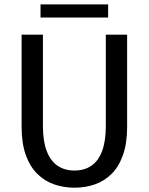

<svg xmlns="http://www.w3.org/2000/svg" viewBox="-20 -861 690 892"><path d="M326 11Q275.8 11 231.4 -4.5Q186.9 -20 153 -53.6Q119 -87.2 99.7 -141.3Q80.4 -195.4 80.4 -272V-700H179.4V-276.6Q179.4 -204.9 197.2 -158.9Q214.9 -112.9 247.8 -90.8Q280.6 -68.7 326 -68.7Q371.7 -68.7 404.3 -90.8Q436.9 -112.9 454.2 -158.9Q471.6 -204.9 471.6 -276.6V-700H570.6V-272Q570.6 -195.4 551.5 -141.3Q532.5 -87.2 498.9 -53.6Q465.3 -20 421 -4.5Q376.7 11 326 11ZM168.3 -779.4V-840.7H482.3V-779.4Z"/></svg>

Font: Trispace Thin
Style: Regular
Weight: 100
Designer: Tyler Finck
Foundry: Etcetera Type Company
Version: Version 1.210